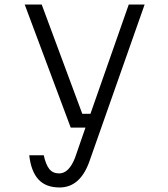

<svg xmlns="http://www.w3.org/2000/svg" viewBox="-20 -613 740 847"><path d="M89 -593H164L343 -111H379L548 -593H618L373 103Q332 214 243 214Q182 214 149.5 178.5Q117 143 109 72H173Q182 113 197.5 132.5Q213 152 241 152Q284 152 311 83L357 -50H292Z"/></svg>

Font: Martian Mono ExtraLight
Style: Regular
Weight: 200
Monospace: yes
Designer: Roman Shamin
Foundry: Evil Martians
Version: Version 1.000; ttfautohint (v1.8.4.7-5d5b)